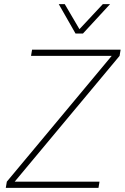

<svg xmlns="http://www.w3.org/2000/svg" viewBox="-20 -908 603 928"><path d="M8 0 13 -30 520 -638H130L135 -668H563L558 -638L51 -30H461L456 0ZM345 -746 264 -888H293L364 -767L477 -888H512L381 -746Z"/></svg>

Font: Celebes Thin
Style: Italic
Weight: 250
Italic angle: -10°
Designer: Anugrah Pasau
Foundry: Lafontype
Version: Version 1.000; ttfautohint (v1.8.4)